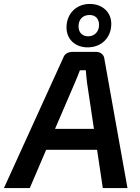

<svg xmlns="http://www.w3.org/2000/svg" viewBox="-55 -953 709 973"><path d="M389 -713C460 -713 509 -763 509 -832C509 -892 463 -933 400 -933C331 -933 282 -883 282 -814C282 -753 327 -713 389 -713ZM399 -877C430 -877 447 -857 447 -826C447 -793 424 -769 392 -769C361 -769 343 -789 343 -820C343 -853 363 -877 399 -877ZM466 0H591L474 -654C473 -674 455 -690 434 -690H311C290 -690 272 -680 265 -659L-35 0H96L179 -194H437ZM224 -300 325 -535C333 -554 343 -578 350 -597H380C382 -576 383 -554 386 -534L421 -300Z"/></svg>

Font: Exo 2 Semi Bold
Style: Italic
Weight: 600
Italic angle: -8°
Designer: Natanael Gama
Version: Version 1.001;PS 001.001;hotconv 1.0.88;makeotf.lib2.5.64775